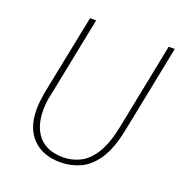

<svg xmlns="http://www.w3.org/2000/svg" viewBox="-123 -767 839 886"><g transform="rotate(20 297.0 -324.0)"><path d="M268 12Q181 12 131.5 -38.5Q82 -89 82 -180Q82 -200 84 -219Q86 -238 90 -262L170 -660H200L122 -270Q116 -246 114 -226Q112 -206 112 -188Q112 -106 152.5 -60Q193 -14 272 -14Q316 -14 355.5 -34Q395 -54 425 -103Q455 -152 472 -238L556 -660H586L500 -230Q481 -135 446 -82.5Q411 -30 365 -9Q319 12 268 12Z"/></g></svg>

Font: Source Sans 3 ExtraLight
Style: Italic
Weight: 250
Italic angle: -11°
Designer: Paul D. Hunt
Foundry: Adobe
Version: Version 3.046;hotconv 1.0.118;makeotfexe 2.5.65603